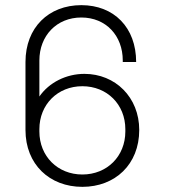

<svg xmlns="http://www.w3.org/2000/svg" viewBox="-20 -716 655 746"><path d="M133 -341V-481C133 -577 200 -648 296 -648C392 -648 457 -577 457 -481V-475H509C509 -609 423 -696 296 -696C169 -696 79 -609 79 -475V-211C79 -77 173 10 300 10C427 10 521 -77 521 -211C521 -338 428 -429 308 -429C238 -429 171 -396 133 -341ZM133 -205V-214C133 -310 204 -381 300 -381C396 -381 467 -310 467 -214V-205C467 -109 396 -38 300 -38C204 -38 133 -109 133 -205Z"/></svg>

Font: Chivo Light
Style: Regular
Weight: 300
Designer: Hector Gatti
Foundry: Omnibus-Type
Version: Version 1.003;PS 001.003;hotconv 1.0.70;makeotf.lib2.5.58329